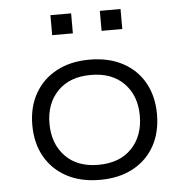

<svg xmlns="http://www.w3.org/2000/svg" viewBox="-51 -755 785 813"><g transform="rotate(-5 341.0 -348.5)"><path d="M342 8Q260 8 200.5 -24Q141 -56 108.5 -113.5Q76 -171 76 -248Q76 -324 108.5 -381.5Q141 -439 200.5 -471Q260 -503 341 -503Q423 -503 482.5 -471Q542 -439 574 -381.5Q606 -324 606 -248Q606 -171 574 -113.5Q542 -56 482.5 -24Q423 8 342 8ZM340 -56Q431 -56 482 -109Q533 -162 533 -248Q533 -333 482 -385.5Q431 -438 341 -438Q251 -438 200 -385.5Q149 -333 149 -248Q149 -162 200 -109Q251 -56 340 -56ZM403 -620V-705H491V-620ZM193 -620V-705H281V-620Z"/></g></svg>

Font: Nunito Sans 7pt SemiExpanded Light
Style: Regular
Weight: 300
Width: 6
Designer: Vernon Adams
Foundry: Vernon Adams
Version: Version 3.101;gftools[0.9.27]